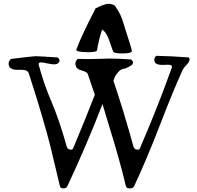

<svg xmlns="http://www.w3.org/2000/svg" viewBox="-20 -1039 1057 1031"><path d="M501 -769.5Q500 -758.8 456.1 -758.8Q389.6 -758.8 389.6 -771.5V-772.5Q418.9 -850.6 493.2 -994.1Q542 -1018.6 562.5 -1018.6Q580.1 -1018.6 596.7 -1008.8Q616.2 -980.5 626 -960Q635.7 -939.5 645.5 -906.2Q655.3 -873 660.2 -858.4Q678.7 -804.7 688.5 -766.6V-765.6Q688.5 -752 635.7 -752Q593.8 -752 587.9 -761.7Q585.9 -764.6 568.8 -815.9Q551.8 -867.2 528.3 -879.9Q510.7 -829.1 501 -769.5ZM588.9 -605.5Q639.6 -458 697.3 -250Q702.1 -235.4 719.7 -235.4Q727.5 -235.4 730.5 -241.2Q761.7 -314.5 779.8 -357.4Q797.9 -400.4 814.9 -444.3Q832 -488.3 838.4 -503.9Q844.7 -519.5 867.2 -579.6Q889.6 -639.6 902.3 -674.8Q903.3 -677.7 903.3 -681.6Q903.3 -691.4 880.9 -691.4Q877 -691.4 867.2 -690.9Q857.4 -690.4 852.5 -690.4Q819.3 -690.4 811.5 -705.1Q808.6 -710.9 808.6 -717.8Q808.6 -730.5 819.3 -739.3Q909.2 -737.3 994.1 -730.5Q998 -725.6 998 -718.8Q998 -708 981.4 -690.4Q964.8 -672.9 960.9 -664.1Q910.2 -552.7 839.4 -369.1Q768.6 -185.5 700.2 -39.1Q694.3 -27.3 676.8 -27.3Q659.2 -27.3 656.2 -39.1Q638.7 -112.3 618.2 -185.5Q597.7 -258.8 566.4 -360.8Q535.2 -462.9 530.3 -480.5Q454.1 -280.3 341.8 -39.1Q335.9 -27.3 320.3 -27.3Q304.7 -27.3 301.8 -39.1Q265.6 -193.4 250.5 -253.9Q235.4 -314.5 206.5 -413.1Q177.7 -511.7 134.8 -644.5Q128.9 -664.1 96.7 -664.1H71.3Q40 -664.1 30.3 -680.7Q26.4 -687.5 26.4 -696.3Q26.4 -711.9 39.1 -722.7Q161.1 -737.3 169.9 -737.3Q187.5 -737.3 289.1 -730.5Q305.7 -717.8 296.9 -705.1Q290 -693.4 269.5 -693.4Q257.8 -693.4 232.9 -698.7Q208 -704.1 200.2 -704.1Q187.5 -704.1 187.5 -694.3Q187.5 -690.4 188.5 -688.5Q215.8 -586.9 256.8 -491.7Q297.9 -396.5 338.9 -250Q343.8 -235.4 361.3 -235.4Q369.1 -235.4 372.1 -241.2Q436.5 -393.6 489.3 -530.3L450.2 -644.5Q442.4 -654.3 418.5 -660.6Q394.5 -667 388.7 -680.7Q384.8 -690.4 384.8 -696.3Q384.8 -711.9 397.5 -722.7Q409.2 -722.7 427.2 -722.2Q445.3 -721.7 452.1 -721.7Q486.3 -721.7 520 -723.1Q553.7 -724.6 568.4 -724.6Q610.4 -724.6 683.6 -719.7Q700.2 -707 691.4 -694.3Q687.5 -688.5 669.9 -679.2Q652.3 -669.9 644.5 -669.9Q628.9 -668 614.7 -651.9Q600.6 -635.7 594.7 -621.1Z"/></svg>

Font: LPEducational
Style: Medium
Weight: 500
Designer: Based on Essays1743, by John Stracke, which says:

Based on the typeface in a 1743 English translation of the essays of 
Version: Version 001.204